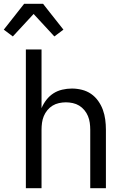

<svg xmlns="http://www.w3.org/2000/svg" viewBox="-49 -997 669 1017"><path d="M88 0V-735H171V-424Q181 -448 197 -468.5Q213 -489 234 -502.5Q255 -516 280.5 -522Q306 -528 332 -528Q358 -528 384.5 -521.5Q411 -515 433 -500Q455 -485 471 -462.5Q487 -440 496 -415Q505 -390 508.5 -363.5Q512 -337 512 -310V0H429V-310Q429 -328 426.5 -346.5Q424 -365 417 -382Q410 -399 398 -413.5Q386 -428 370.5 -437.5Q355 -447 336.5 -451Q318 -455 300 -455Q282 -455 263.5 -451Q245 -447 229.5 -437.5Q214 -428 202 -413.5Q190 -399 183 -382Q176 -365 173.5 -346.5Q171 -328 171 -310V0ZM19 -804 -29 -840 79 -977H179L215 -931L287 -840L239 -804L129 -923Z"/></svg>

Font: Iosevka Aile
Style: Regular
Weight: 400
Designer: Belleve Invis
Foundry: Belleve Invis
Version: Version 28.0.1; ttfautohint (v1.8.4)